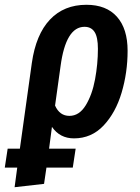

<svg xmlns="http://www.w3.org/2000/svg" viewBox="-81 -563 586 802"><path d="M136 -33 124 58H235L223 137H113L103 205L-20 219L-9 137H-61L-49 58H2L52 -300Q69 -419 127.5 -481Q186 -543 280 -543Q363 -543 407.5 -493Q452 -443 452 -351Q452 -260 427 -176Q402 -92 351.5 -38.5Q301 15 228 15Q169 15 136 -33ZM172 -287 149 -122Q168 -79 209 -79Q250 -79 277 -123Q304 -167 316 -231.5Q328 -296 328 -359Q328 -408 314 -429.5Q300 -451 272 -451Q194 -451 172 -287Z"/></svg>

Font: Fira Sans Extra Condensed Medium
Style: Italic
Weight: 500
Width: 3
Italic angle: -8°
Designer: Carrois Corporate & Edenspiekermann AG
Foundry: Carrois Corporate GbR & Edenspiekermann AG
Version: Version 4.203